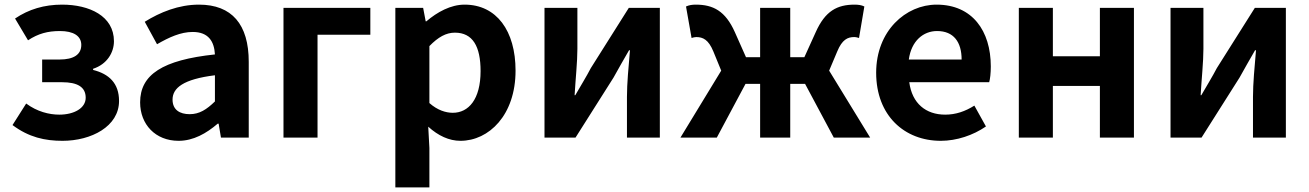

<svg xmlns="http://www.w3.org/2000/svg" viewBox="-20 -594 5651 829"><path d="M250 14C374 14 494 -48 494 -158C494 -235 450 -275 382 -292V-297C443 -317 472 -368 472 -416C472 -525 366 -574 248 -574C171 -574 104 -554 45 -514L101 -420C145 -449 186 -460 239 -460C297 -460 331 -439 331 -400C331 -359 299 -337 237 -337H162V-239H248C315 -239 350 -218 350 -172C350 -127 300 -99 236 -99C192 -99 140 -112 93 -147L34 -54C105 -1 174 14 250 14Z M751 14C815 14 871 -18 920 -60H924L934 0H1054V-327C1054 -489 981 -574 839 -574C751 -574 671 -541 605 -500L658 -403C710 -433 760 -456 812 -456C881 -456 905 -414 908 -359C682 -335 585 -272 585 -152C585 -57 651 14 751 14ZM799 -101C756 -101 725 -120 725 -164C725 -214 771 -252 908 -269V-156C872 -121 841 -101 799 -101Z M1204 0H1351V-444H1579V-560H1204Z M1687 215H1834V45L1829 -47C1872 -8 1919 14 1968 14C2091 14 2206 -97 2206 -289C2206 -461 2124 -574 1986 -574C1926 -574 1868 -542 1821 -502H1818L1807 -560H1687ZM1935 -107C1905 -107 1869 -118 1834 -149V-395C1872 -434 1906 -453 1944 -453C2021 -453 2055 -394 2055 -287C2055 -165 2003 -107 1935 -107Z M2331 0H2465L2629 -259C2647 -292 2677 -344 2696 -377H2700C2694 -307 2687 -233 2687 -176V0H2829V-560H2695L2531 -300C2514 -267 2483 -216 2464 -183H2461C2465 -252 2473 -327 2473 -383V-560H2331Z M2918 0H3075L3199 -232H3262V0H3392V-232H3456L3580 0H3737L3560 -289L3595 -372C3616 -423 3640 -434 3668 -434C3676 -434 3682 -432 3689 -430L3712 -566C3700 -572 3686 -574 3670 -574C3595 -574 3543 -547 3502 -455L3453 -347H3392V-560H3262V-347H3201L3153 -455C3112 -547 3059 -574 2984 -574C2969 -574 2955 -572 2942 -566L2966 -430C2973 -432 2979 -434 2986 -434C3015 -434 3039 -423 3060 -372L3094 -289Z M4042 14C4111 14 4182 -10 4237 -48L4187 -138C4147 -113 4107 -99 4061 -99C3978 -99 3918 -147 3906 -239H4251C4255 -252 4258 -279 4258 -307C4258 -461 4178 -574 4024 -574C3891 -574 3763 -461 3763 -280C3763 -95 3885 14 4042 14ZM3904 -337C3915 -418 3967 -460 4026 -460C4098 -460 4132 -412 4132 -337Z M4379 0H4526V-223H4729V0H4876V-560H4729V-351H4526V-560H4379Z M5034 0H5168L5332 -259C5350 -292 5380 -344 5399 -377H5403C5397 -307 5390 -233 5390 -176V0H5532V-560H5398L5234 -300C5217 -267 5186 -216 5167 -183H5164C5168 -252 5176 -327 5176 -383V-560H5034Z"/></svg>

Font: Noto Sans JP
Style: Bold
Weight: 700
Designer: Ryoko NISHIZUKA  (kana, bopomofo & ideographs); Paul D. Hunt (Latin, Greek & Cyrillic); Sandoll Communications , Soo-you
Foundry: Adobe
Version: Version 2.002;hotconv 1.0.116;makeotfexe 2.5.65601